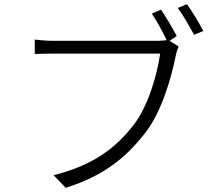

<svg xmlns="http://www.w3.org/2000/svg" viewBox="-20 -871 1040 917"><path d="M951 -723C930 -764 897 -817 873 -851L829 -833C855 -799 884 -746 907 -705L951 -723ZM674 -237C753 -338 799 -502 820 -608C824 -627 827 -635 833 -649L790 -676L824 -699C804 -737 772 -791 749 -825L705 -806C728 -773 755 -723 776 -679C761 -678 747 -676 735 -676H236C203 -676 172 -679 146 -682V-613C171 -614 197 -615 236 -615H745C731 -517 689 -366 618 -274C534 -166 429 -83 236 -34L294 26C478 -32 583 -120 674 -237Z"/></svg>

Font: Glow Sans SC Normal
Style: Regular
Weight: 400
Designer: Ryoko NISHIZUKA (kana, bopomofo & ideographs); Paul D. Hunt (Latin, Greek & Cyrillic); Sandoll Communications, Soo-young
Version: Version 0.93